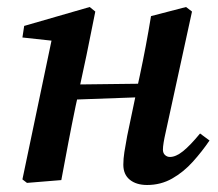

<svg xmlns="http://www.w3.org/2000/svg" viewBox="-20 -514 623 548"><path d="M400 14Q369 14 350.5 -1Q332 -16 332 -44Q332 -61 335 -80Q338 -99 343 -126L366 -236L200 -230L196 -212Q185 -159 175 -106.5Q165 -54 155 0L57 8L44 -2L127 -398L44 -407L49 -440L236 -494L252 -481L227 -357L209 -273L374 -275L379 -298Q388 -340 396 -382.5Q404 -425 411 -468L511 -494L528 -481L453 -137Q445 -102 445 -87Q445 -77 451 -71.5Q457 -66 465 -66Q482 -66 502.5 -82.5Q523 -99 551 -133L578 -113Q557 -82 530.5 -52.5Q504 -23 471.5 -4.5Q439 14 400 14Z"/></svg>

Font: Source Serif 4 Semibold
Style: Italic
Weight: 600
Italic angle: -12°
Designer: Frank Grießhammer
Foundry: Adobe
Version: Version 4.005;hotconv 1.1.0;makeotfexe 2.6.0